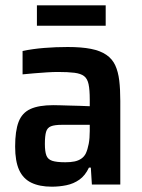

<svg xmlns="http://www.w3.org/2000/svg" viewBox="-20 -695 535 723"><path d="M175 8Q129 8 98 -7Q67 -22 52 -55Q37 -88 37 -143Q37 -202 50 -236Q63 -270 94.5 -284.5Q126 -299 181 -299Q192 -299 207 -298.5Q222 -298 241 -297.5Q260 -297 279.5 -296.5Q299 -296 318 -295V-320Q318 -357 313.5 -378Q309 -399 296.5 -408.5Q284 -418 260 -421Q236 -424 198 -424Q180 -424 156.5 -422.5Q133 -421 109 -419Q85 -417 65 -415V-503Q103 -511 146.5 -514.5Q190 -518 235 -518Q287 -518 322.5 -511Q358 -504 380.5 -488.5Q403 -473 414 -449Q425 -425 429 -392Q433 -359 433 -315V0H326L322 -64H315Q301 -34 279 -18.5Q257 -3 230 2.5Q203 8 175 8ZM226 -84Q246 -84 260.5 -87Q275 -90 286 -97.5Q297 -105 303 -117Q310 -132 314 -153Q318 -174 318 -202V-225H214Q186 -225 172 -219.5Q158 -214 153.5 -198.5Q149 -183 149 -153Q149 -125 154.5 -110Q160 -95 176.5 -89.5Q193 -84 226 -84ZM119 -598V-675H378V-598Z"/></svg>

Font: Saira SemiCondensed SemiBold
Style: Regular
Weight: 600
Width: 4
Designer: Hector Gatti with collaboration of the Omnibus-Type team
Foundry: Omnibus-Type
Version: Version 1.101